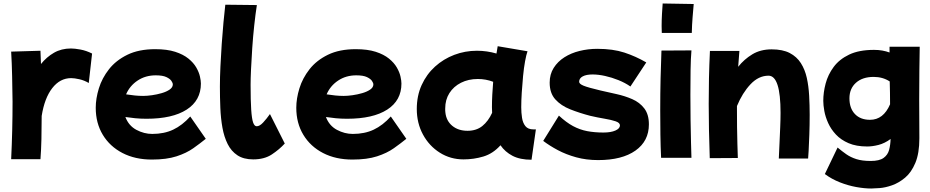

<svg xmlns="http://www.w3.org/2000/svg" viewBox="-20 -835 5332 1101"><path d="M44 78Q48 -5 50 -88Q52 -171 52 -252Q51 -326 49.5 -398.5Q48 -471 44 -539L212 -544Q213 -507 215 -468Q247 -508 289.5 -532.5Q332 -557 387 -557Q408 -557 441 -551Q474 -545 508 -528L489 -359Q464 -374 435.5 -380.5Q407 -387 388 -387Q324 -387 279.5 -329.5Q235 -272 219 -170Q219 -100 217.5 -36.5Q216 27 212 78Z M851 80Q755 80 682.5 42.5Q610 5 569.5 -62Q529 -129 529 -217Q529 -270 547 -328.5Q565 -387 605 -438Q645 -489 710.5 -521Q776 -553 870 -553Q938 -553 984.5 -538Q1031 -523 1060.5 -499Q1090 -475 1105.5 -448Q1121 -421 1126.5 -396.5Q1132 -372 1132 -356Q1132 -259 1050.5 -206.5Q969 -154 820 -154Q786 -154 755.5 -157Q725 -160 699 -164Q718 -114 762 -90.5Q806 -67 853 -67Q921 -67 973 -91.5Q1025 -116 1071 -167L1160 -39Q1128 -13 1088.5 15Q1049 43 992 61.5Q935 80 851 80ZM873 -403Q814 -403 769 -373Q724 -343 703 -294Q728 -290 752.5 -287.5Q777 -285 801 -285Q823 -285 851.5 -289Q880 -293 907.5 -301Q935 -309 953 -321.5Q971 -334 971 -351Q971 -359 963 -371Q955 -383 934 -393Q913 -403 873 -403Z M1432 79Q1377 79 1341.5 55.5Q1306 32 1285.5 -9Q1265 -50 1255.5 -103Q1246 -156 1243.5 -216.5Q1241 -277 1241 -338Q1241 -391 1244 -454.5Q1247 -518 1251.5 -583.5Q1256 -649 1261.5 -707Q1267 -765 1272 -808L1453 -806Q1445 -755 1438 -690.5Q1431 -626 1426.5 -560Q1422 -494 1419.5 -438Q1417 -382 1417 -349Q1417 -258 1420.5 -206Q1424 -154 1431.5 -132.5Q1439 -111 1452 -111Q1469 -111 1489 -132.5Q1509 -154 1528 -181L1613 -12Q1582 22 1539 50.5Q1496 79 1432 79Z M2001 80Q1905 80 1832.5 42.5Q1760 5 1719.5 -62Q1679 -129 1679 -217Q1679 -270 1697 -328.5Q1715 -387 1755 -438Q1795 -489 1860.5 -521Q1926 -553 2020 -553Q2088 -553 2134.5 -538Q2181 -523 2210.5 -499Q2240 -475 2255.5 -448Q2271 -421 2276.5 -396.5Q2282 -372 2282 -356Q2282 -259 2200.5 -206.5Q2119 -154 1970 -154Q1936 -154 1905.5 -157Q1875 -160 1849 -164Q1868 -114 1912 -90.5Q1956 -67 2003 -67Q2071 -67 2123 -91.5Q2175 -116 2221 -167L2310 -39Q2278 -13 2238.5 15Q2199 43 2142 61.5Q2085 80 2001 80ZM2023 -403Q1964 -403 1919 -373Q1874 -343 1853 -294Q1878 -290 1902.5 -287.5Q1927 -285 1951 -285Q1973 -285 2001.5 -289Q2030 -293 2057.5 -301Q2085 -309 2103 -321.5Q2121 -334 2121 -351Q2121 -359 2113 -371Q2105 -383 2084 -393Q2063 -403 2023 -403Z M2638 79Q2563 79 2502 40.5Q2441 2 2405.5 -63.5Q2370 -129 2370 -210Q2370 -286 2398 -347.5Q2426 -409 2474.5 -453Q2523 -497 2585 -520.5Q2647 -544 2715 -544Q2772 -544 2827 -528Q2831 -549 2834 -570L3005 -541Q2998 -522 2991 -484Q2984 -446 2979.5 -399Q2975 -352 2972 -305Q2969 -258 2969 -220Q2969 -189 2973.5 -159.5Q2978 -130 2993 -111.5Q3008 -93 3039 -93H3053L3028 81Q2962 81 2919 58.5Q2876 36 2850 -2Q2807 46 2752 62.5Q2697 79 2638 79ZM2534 -190Q2539 -142 2573.5 -113.5Q2608 -85 2661 -85Q2712 -85 2746 -112.5Q2780 -140 2802 -188Q2801 -204 2801 -221Q2801 -256 2803 -293Q2805 -330 2808 -366Q2766 -382 2720 -382Q2666 -382 2623.5 -360.5Q2581 -339 2557 -301Q2533 -263 2533 -213Q2533 -207 2533 -201Q2533 -195 2534 -190Z M3410 83Q3342 83 3284 67Q3226 51 3179 26Q3132 1 3095 -27L3185 -172Q3227 -133 3266 -112Q3305 -91 3347.5 -83Q3390 -75 3440 -75Q3483 -75 3509 -86.5Q3535 -98 3535 -116Q3535 -131 3510 -139.5Q3485 -148 3446 -154.5Q3407 -161 3364 -171Q3303 -187 3250 -208Q3197 -229 3164.5 -265Q3132 -301 3132 -361Q3132 -409 3155 -445.5Q3178 -482 3216.5 -506.5Q3255 -531 3304 -543Q3353 -555 3405 -555Q3495 -555 3560.5 -533.5Q3626 -512 3686 -477L3595 -339Q3565 -360 3526.5 -375.5Q3488 -391 3449.5 -399.5Q3411 -408 3378 -408Q3342 -408 3321.5 -397Q3301 -386 3301 -366Q3301 -354 3326.5 -343.5Q3352 -333 3424 -316Q3467 -306 3515 -295.5Q3563 -285 3605.5 -266.5Q3648 -248 3674.5 -213.5Q3701 -179 3701 -122Q3701 -26 3624 28.5Q3547 83 3410 83Z M3775 -646Q3775 -655 3774.5 -664.5Q3774 -674 3774 -686Q3774 -718 3776 -754Q3778 -790 3780 -815L3958 -812Q3955 -778 3951.5 -735Q3948 -692 3947 -646ZM3771 70Q3768 8 3767 -62.5Q3766 -133 3766 -204Q3766 -297 3768 -385Q3770 -473 3773 -545L3945 -546Q3941 -500 3940 -432.5Q3939 -365 3939 -291Q3939 -218 3940 -147Q3941 -76 3942.5 -18.5Q3944 39 3945 70Z M4050 72Q4047 -16 4045.5 -91Q4044 -166 4044 -239Q4044 -312 4045.5 -385.5Q4047 -459 4051 -543H4220Q4216 -498 4213 -452Q4247 -495 4294 -523.5Q4341 -552 4405 -552Q4468 -552 4508.5 -531Q4549 -510 4572.5 -473Q4596 -436 4606.5 -388.5Q4617 -341 4620 -286.5Q4623 -232 4623 -177Q4623 -117 4621 -62Q4619 -7 4617 30Q4615 67 4614 74H4446Q4448 33 4450 -13.5Q4452 -60 4454 -105.5Q4456 -151 4456 -188Q4456 -401 4387 -401Q4330 -401 4283.5 -351.5Q4237 -302 4206 -227Q4206 -217 4206 -207Q4206 -159 4206.5 -107.5Q4207 -56 4208.5 -9.5Q4210 37 4211 71Z M4953 5Q4890 5 4846 -14Q4802 -33 4773.5 -63.5Q4745 -94 4729 -129.5Q4713 -165 4707 -198.5Q4701 -232 4701 -257Q4701 -305 4714.5 -356Q4728 -407 4760.5 -451Q4793 -495 4849.5 -522Q4906 -549 4992 -549Q5018 -549 5040 -545Q5062 -541 5081 -534V-567H5254Q5253 -507 5252 -431.5Q5251 -356 5251 -261Q5251 -212 5251.5 -158.5Q5252 -105 5252 -42Q5252 44 5229 99Q5206 154 5170 184Q5134 214 5095.5 227.5Q5057 241 5024.5 243.5Q4992 246 4976 246Q4937 246 4890 237.5Q4843 229 4796 210.5Q4749 192 4710 163L4783 11Q4808 32 4833 49.5Q4858 67 4891 77.5Q4924 88 4973 88Q5023 88 5047 70.5Q5071 53 5078.5 24.5Q5086 -4 5087 -38Q5053 -13 5018 -4Q4983 5 4953 5ZM4851 -271Q4851 -214 4882.5 -181Q4914 -148 4969 -148Q5046 -148 5084 -237Q5084 -269 5083.5 -302.5Q5083 -336 5082 -368Q5042 -394 4990 -394Q4926 -394 4888.5 -360.5Q4851 -327 4851 -271Z"/></svg>

Font: Mochiy Pop P One
Style: Regular
Weight: 400
Designer: FONTDASU
Foundry: FONTDASU / Google Inc. / Adobe
Version: Version 2.000